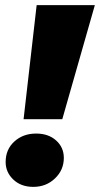

<svg xmlns="http://www.w3.org/2000/svg" viewBox="-20 -720 390 749"><path d="M72 -255 123 -700H350L223 -255ZM110 9Q62 9 32 -19.5Q2 -48 2 -88Q2 -137 36 -168Q70 -199 121 -199Q169 -199 199 -172Q229 -145 229 -104Q229 -57 194.5 -24Q160 9 110 9Z"/></svg>

Font: Montserrat ExtraBold
Style: Italic
Weight: 800
Italic angle: -11.3°
Designer: Julieta Ulanovsky
Foundry: Julieta Ulanovsky
Version: Version 9.000; ttfautohint (v1.8.4.7-5d5b)